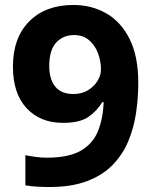

<svg xmlns="http://www.w3.org/2000/svg" viewBox="-20 -742 612 772"><path d="M536 -409Q536 -348 527 -287.5Q518 -227 495.5 -173.5Q473 -120 432.5 -78.5Q392 -37 329.5 -13.5Q267 10 178 10Q157 10 129 8.5Q101 7 82 3V-118Q102 -114 124 -111Q146 -108 168 -108Q257 -108 305.5 -136.5Q354 -165 374 -215Q394 -265 397 -331H391Q370 -296 335.5 -272Q301 -248 233 -248Q142 -248 87 -307Q32 -366 32 -474Q32 -590 97.5 -656Q163 -722 275 -722Q348 -722 407 -688.5Q466 -655 501 -585.5Q536 -516 536 -409ZM278 -601Q234 -601 206 -571Q178 -541 178 -476Q178 -424 202 -394Q226 -364 275 -364Q309 -364 333.5 -379Q358 -394 372 -416.5Q386 -439 386 -463Q386 -496 374 -528Q362 -560 338 -580.5Q314 -601 278 -601Z"/></svg>

Font: Noto Sans Ethiopic
Style: Bold
Weight: 700
Designer: Monotype Design Team
Foundry: Monotype Imaging Inc.
Version: Version 2.102; ttfautohint (v1.8.4.7-5d5b)